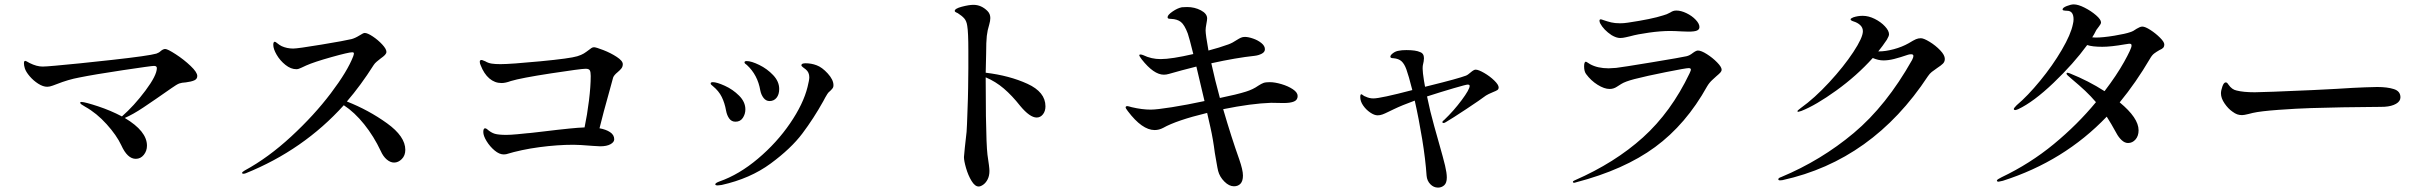

<svg xmlns="http://www.w3.org/2000/svg" viewBox="-20 -812 11040 874"><path d="M878 -466Q878 -452 864 -446Q850 -440 826 -437Q807 -436 796 -432Q785 -428 761 -411Q681 -355 633 -323Q585 -291 548 -275Q649 -215 649 -149Q649 -125 634.5 -107Q620 -89 598 -89Q560 -89 532 -151Q511 -196 465.5 -246.5Q420 -297 368 -326Q357 -332 351 -336.5Q345 -341 345 -344Q345 -348 351 -348Q369 -347 426.5 -328Q484 -309 535 -282Q590 -330 642 -399.5Q694 -469 694 -502Q694 -512 681 -512Q669 -512 539 -492.5Q409 -473 340 -459Q291 -450 238 -429Q235 -428 220.5 -422.5Q206 -417 195 -417Q176 -417 154 -431Q132 -445 115 -465Q98 -485 93 -501Q89 -514 89 -524Q89 -535 95 -535Q98 -535 115 -525Q147 -509 174 -509Q188 -509 232 -513Q325 -521 491.5 -539.5Q658 -558 692 -568Q704 -572 712 -580Q723 -589 732 -589Q743 -589 780 -565Q817 -541 847.5 -512Q878 -483 878 -466Z M1825 -130Q1825 -104 1809 -88Q1793 -72 1774 -72Q1757 -72 1740.5 -86Q1724 -100 1713 -125Q1682 -191 1638 -246Q1594 -301 1545 -333Q1361 -129 1098 -23Q1092 -21 1088 -21Q1082 -21 1082 -25Q1082 -29 1094 -36Q1201 -94 1305.5 -190.5Q1410 -287 1486 -387.5Q1562 -488 1588 -556Q1591 -565 1591 -569Q1591 -574 1583 -574Q1567 -574 1488.5 -552Q1410 -530 1374 -514Q1366 -511 1352.5 -504Q1339 -497 1329 -497Q1304 -497 1279.5 -516.5Q1255 -536 1239.5 -562.5Q1224 -589 1224 -608Q1224 -622 1231 -622Q1234 -622 1243 -614.5Q1252 -607 1262 -602Q1286 -591 1315 -591Q1335 -591 1443.5 -609Q1552 -627 1580 -634Q1596 -638 1617 -651Q1634 -662 1640 -662Q1653 -662 1677 -646Q1701 -630 1720 -609.5Q1739 -589 1739 -576Q1739 -569 1732.5 -562Q1726 -555 1713 -546Q1704 -539 1695 -531.5Q1686 -524 1681 -516Q1622 -423 1559 -350Q1658 -311 1741.5 -251Q1825 -191 1825 -130Z M2815 -520Q2815 -509 2809 -501Q2803 -493 2791 -483Q2775 -470 2771 -459L2756 -404Q2725 -294 2709 -228Q2738 -223 2757 -210.5Q2776 -198 2776 -178Q2776 -165 2759 -155.5Q2742 -146 2712 -146L2677 -148Q2617 -153 2591 -153Q2517 -153 2435 -142Q2353 -131 2284 -110Q2279 -109 2273 -109Q2253 -109 2231.5 -127Q2210 -145 2195 -169.5Q2180 -194 2180 -211Q2180 -228 2188 -228Q2191 -228 2196 -225Q2215 -208 2232.5 -203Q2250 -198 2285 -198Q2303 -198 2335.5 -201Q2368 -204 2385 -206Q2382 -205 2458 -214Q2503 -219 2517 -221Q2534 -223 2573.5 -227Q2613 -231 2641 -232Q2653 -289 2661 -354Q2669 -419 2669 -466Q2669 -484 2665 -491.5Q2661 -499 2646 -499Q2625 -499 2488 -478Q2351 -457 2305 -443Q2281 -434 2263 -434Q2232 -434 2207.5 -455Q2183 -476 2168 -515Q2164 -523 2164 -531Q2164 -539 2172 -539Q2175 -539 2180 -536.5Q2185 -534 2189 -533Q2202 -525 2218 -522.5Q2234 -520 2258 -520Q2304 -520 2440 -533Q2576 -546 2608 -556Q2627 -562 2637.5 -568.5Q2648 -575 2661 -585Q2667 -590 2672.5 -593.5Q2678 -597 2684 -597Q2693 -597 2726.5 -584Q2760 -571 2787.5 -553Q2815 -535 2815 -520Z M3441 -400Q3429 -471 3380 -516Q3369 -523 3369 -528Q3369 -534 3379 -534Q3400 -534 3436 -516.5Q3472 -499 3499.5 -470Q3527 -441 3527 -407Q3527 -382 3515 -367Q3503 -352 3483 -352Q3467 -352 3456 -366Q3445 -380 3441 -400ZM3236 27Q3236 21 3255 14Q3344 -17 3430 -89.5Q3516 -162 3576.5 -250.5Q3637 -339 3656 -416Q3664 -448 3664 -460Q3664 -483 3648 -496Q3643 -500 3635.5 -505.5Q3628 -511 3628 -515Q3628 -524 3647 -524Q3673 -524 3697 -515Q3722 -506 3748 -477.5Q3774 -449 3774 -424Q3774 -416 3771 -411.5Q3768 -407 3760 -399Q3750 -391 3746 -384Q3736 -368 3728 -352Q3684 -273 3632.5 -204.5Q3581 -136 3488 -67.5Q3395 1 3265 30L3247 32Q3236 32 3236 27ZM3285 -309Q3279 -343 3265.5 -370.5Q3252 -398 3225 -420Q3215 -427 3215 -432Q3215 -438 3225 -438Q3243 -438 3279.5 -421.5Q3316 -405 3344.5 -376.5Q3373 -348 3373 -314Q3373 -293 3361.5 -275.5Q3350 -258 3328 -258Q3310 -258 3299.5 -272.5Q3289 -287 3285 -309Z M4739 -328Q4739 -306 4727.5 -291.5Q4716 -277 4699 -277Q4668 -277 4624 -330Q4587 -377 4549.5 -409Q4512 -441 4467 -460V-447Q4467 -338 4468 -284Q4470 -150 4475 -108Q4484 -50 4484 -34Q4484 -12 4476 4Q4468 20 4456 28.5Q4444 37 4435 37Q4418 37 4402.5 11.5Q4387 -14 4377.5 -47Q4368 -80 4368 -97Q4368 -104 4372 -140Q4378 -192 4380 -212Q4382 -242 4383.5 -291.5Q4385 -341 4386 -364L4387 -412Q4388 -443 4388 -502V-582Q4388 -665 4383 -694Q4380 -716 4369.5 -728Q4359 -740 4340 -752Q4337 -753 4331.5 -756Q4326 -759 4326 -762Q4326 -773 4358.5 -781.5Q4391 -790 4411 -790Q4447 -790 4475 -762Q4488 -749 4488 -730Q4488 -717 4483 -700Q4475 -675 4472 -648.5Q4469 -622 4469 -568L4467 -481Q4575 -468 4657 -430.5Q4739 -393 4739 -328Z M5887 -375Q5887 -357 5870.5 -350Q5854 -343 5823 -343L5766 -344Q5676 -341 5548 -315Q5586 -185 5621 -87Q5638 -38 5638 -13Q5638 12 5627 24Q5616 36 5597 36Q5575 36 5553.5 14.5Q5532 -7 5525 -34Q5522 -46 5517.5 -73Q5513 -100 5510 -116Q5502 -179 5490 -232L5475 -298Q5335 -264 5275 -230Q5256 -220 5236 -220Q5179 -220 5114 -306Q5104 -319 5104 -323Q5104 -329 5112 -329Q5115 -329 5132 -324Q5179 -313 5218 -313Q5245 -313 5314.5 -324Q5384 -335 5463 -352L5426 -509Q5347 -489 5317 -480Q5313 -479 5301 -475.5Q5289 -472 5278 -472Q5232 -472 5177 -542Q5166 -557 5166 -560Q5166 -564 5171 -564Q5177 -564 5184 -561Q5221 -543 5263 -543Q5313 -543 5412 -566Q5394 -639 5387 -659Q5372 -699 5355.5 -712Q5339 -725 5311 -726Q5309 -726 5304 -726.5Q5299 -727 5297 -728.5Q5295 -730 5295 -734Q5295 -744 5317.5 -759.5Q5340 -775 5360 -779Q5368 -780 5384 -780Q5418 -780 5446.5 -765Q5475 -750 5475 -728Q5475 -721 5471.5 -703Q5468 -685 5468 -674Q5468 -654 5481 -582Q5531 -595 5572 -610Q5591 -617 5610 -630Q5621 -637 5629 -640.5Q5637 -644 5647 -644Q5662 -644 5684 -636.5Q5706 -629 5722 -616Q5738 -603 5738 -588Q5738 -575 5723.5 -567.5Q5709 -560 5692 -558Q5607 -549 5494 -524Q5511 -446 5533 -366Q5611 -382 5652 -395Q5684 -405 5708 -422Q5722 -431 5731.5 -434.5Q5741 -438 5760 -438Q5783 -438 5813.5 -429Q5844 -420 5865.5 -405.5Q5887 -391 5887 -375Z M6802 -414Q6802 -406 6796 -402Q6790 -398 6777 -393Q6753 -383 6744 -377Q6719 -358 6654 -315Q6589 -272 6563 -257Q6556 -252 6551 -252Q6546 -252 6546 -256Q6546 -261 6554 -266Q6597 -307 6633.5 -356Q6670 -405 6670 -421Q6670 -427 6661 -427Q6654 -427 6597.5 -410.5Q6541 -394 6476 -373Q6490 -304 6508.5 -238.5Q6527 -173 6530 -162Q6550 -92 6558 -58.5Q6566 -25 6566 -4Q6566 21 6554 31.5Q6542 42 6526 42Q6506 42 6491 26.5Q6476 11 6474 -12Q6469 -86 6454 -178Q6439 -270 6420 -354Q6360 -332 6325 -315L6300 -303Q6284 -295 6273 -291Q6262 -287 6251 -287Q6236 -287 6217 -300Q6198 -313 6185 -332Q6172 -351 6172 -370Q6172 -383 6177 -383Q6179 -383 6184.5 -378.5Q6190 -374 6197 -372Q6213 -364 6232 -364Q6264 -364 6409 -402Q6392 -469 6382 -496Q6373 -521 6360 -533Q6347 -545 6323 -547Q6317 -547 6313 -548.5Q6309 -550 6309 -554Q6309 -561 6321 -570Q6333 -579 6347 -581Q6360 -584 6382 -584Q6425 -584 6444 -575Q6462 -569 6462 -547Q6462 -535 6457 -515Q6456 -510 6456 -499Q6456 -483 6462 -445L6467 -417L6487 -422Q6617 -454 6654 -468Q6660 -470 6674 -482Q6689 -495 6697 -495Q6710 -495 6736 -480Q6762 -465 6782 -445.5Q6802 -426 6802 -414Z M7316 -652Q7280 -676 7264 -706Q7261 -712 7261 -718Q7261 -724 7267 -724Q7270 -724 7279 -720.5Q7288 -717 7296 -715Q7298 -714 7314.5 -710Q7331 -706 7355 -706Q7372 -706 7391 -709Q7499 -725 7551 -742Q7567 -746 7583 -755Q7589 -759 7595.5 -761.5Q7602 -764 7611 -764Q7632 -764 7657 -752Q7682 -740 7699 -722Q7716 -704 7716 -689Q7716 -678 7705 -673Q7694 -668 7666 -668L7636 -669Q7602 -671 7582 -671Q7540 -671 7486.5 -663.5Q7433 -656 7401 -647Q7396 -646 7381.5 -642.5Q7367 -639 7355 -639Q7338 -639 7316 -652ZM7140 16Q7140 12 7148 9Q7331 -71 7459 -186.5Q7587 -302 7671 -478Q7673 -483 7675 -487.5Q7677 -492 7677 -495Q7677 -502 7667 -502Q7655 -502 7564.5 -484Q7474 -466 7420 -452Q7378 -441 7360.5 -430Q7343 -419 7340 -417Q7325 -407 7307 -407Q7283 -407 7252.5 -426Q7222 -445 7200 -475Q7191 -487 7191 -510Q7191 -531 7199 -531Q7201 -531 7207 -527Q7213 -523 7218 -520Q7252 -501 7303 -501Q7313 -501 7337 -503Q7364 -506 7500 -528.5Q7636 -551 7657 -556Q7671 -559 7686 -571Q7701 -582 7709 -582Q7724 -582 7750 -565.5Q7776 -549 7796.5 -528Q7817 -507 7817 -495Q7817 -488 7811 -481.5Q7805 -475 7793 -465Q7790 -462 7775.5 -449Q7761 -436 7751 -419Q7655 -246 7514 -142.5Q7373 -39 7154 18Q7149 20 7145 20Q7143 20 7141.5 19Q7140 18 7140 16Z M8833 -544Q8833 -531 8824.5 -522.5Q8816 -514 8799 -503Q8783 -492 8773.5 -484.5Q8764 -477 8756 -465Q8504 -82 8094 8L8083 9Q8075 9 8075 4Q8075 -2 8088 -6Q8270 -82 8418.5 -206.5Q8567 -331 8684 -539Q8690 -551 8690 -557Q8690 -565 8680 -565Q8673 -565 8666 -563Q8628 -550 8602 -543.5Q8576 -537 8554 -537Q8530 -537 8505 -548Q8432 -467 8339 -400Q8246 -333 8180 -307Q8168 -303 8166 -303Q8162 -303 8162 -306Q8162 -309 8177 -320Q8240 -365 8306.5 -437Q8373 -509 8416.5 -575Q8460 -641 8460 -670Q8460 -686 8448 -697.5Q8436 -709 8416 -715Q8404 -719 8404 -724Q8404 -728 8416 -733Q8437 -740 8459 -740Q8486 -740 8514 -726Q8542 -712 8560.5 -692Q8579 -672 8579 -656Q8579 -648 8569 -631Q8549 -601 8530 -578H8533Q8563 -578 8600.5 -588Q8638 -598 8668 -615Q8691 -629 8701.5 -633.5Q8712 -638 8724 -638Q8737 -638 8764 -621.5Q8791 -605 8812 -583Q8833 -561 8833 -544Z M9832 -610Q9832 -600 9827 -594.5Q9822 -589 9810 -584Q9796 -576 9786 -568.5Q9776 -561 9767 -545Q9703 -436 9629 -346Q9715 -275 9715 -219Q9715 -193 9701 -177Q9687 -161 9667 -161Q9652 -161 9638 -174Q9624 -187 9614 -206Q9590 -250 9570 -281Q9376 -78 9097 11Q9081 15 9078 15Q9070 15 9070 10Q9070 7 9076.5 3Q9083 -1 9091 -5Q9221 -67 9329 -156Q9437 -245 9521 -347Q9497 -375 9472 -398.5Q9447 -422 9410 -453L9393 -468Q9387 -473 9387 -477Q9387 -481 9392 -481Q9393 -481 9402 -478Q9487 -444 9560 -397Q9615 -469 9649 -530Q9683 -591 9683 -604Q9683 -610 9680.5 -611.5Q9678 -613 9672 -613L9652 -610Q9589 -599 9550 -599Q9504 -599 9481 -607Q9419 -522 9328 -435Q9237 -348 9167 -315Q9157 -311 9154 -311Q9147 -311 9147 -316Q9147 -320 9160 -333Q9210 -375 9267 -444.5Q9324 -514 9365.5 -585Q9407 -656 9416 -702Q9419 -714 9419 -724Q9419 -763 9389 -763Q9386 -763 9380.5 -763.5Q9375 -764 9372 -765Q9369 -766 9369 -769Q9369 -777 9388 -784.5Q9407 -792 9420 -792Q9440 -792 9469.5 -777Q9499 -762 9521.5 -742.5Q9544 -723 9544 -710Q9544 -703 9535 -692Q9526 -681 9523 -676Q9512 -654 9504 -642Q9509 -641 9519 -641Q9553 -641 9604.5 -649.5Q9656 -658 9678 -666Q9691 -670 9706 -681Q9713 -685 9719.5 -688Q9726 -691 9732 -691Q9745 -691 9769 -675.5Q9793 -660 9812.5 -640.5Q9832 -621 9832 -610Z M10142 -304Q10123 -317 10106.5 -341Q10090 -365 10090 -387Q10090 -400 10096.5 -418.5Q10103 -437 10112 -437Q10118 -437 10124 -427Q10140 -404 10161 -400Q10192 -392 10244 -392Q10283 -392 10508 -402Q10632 -408 10690 -412Q10713 -413 10746 -414.5Q10779 -416 10801 -416Q10847 -416 10877 -406.5Q10907 -397 10907 -369Q10907 -351 10887 -339.5Q10867 -328 10835 -326Q10831 -326 10816 -325.5Q10801 -325 10769 -325Q10722 -325 10643.5 -323.5Q10565 -322 10500 -320Q10435 -318 10352.5 -312Q10270 -306 10235 -298L10215 -293Q10195 -288 10186 -288Q10174 -288 10164 -291.5Q10154 -295 10142 -304Z"/></svg>

Font: Shippori Mincho SemiBold
Style: Regular
Weight: 600
Designer: FONTDASU
Foundry: FONTDASU / Google Inc. / but / Adobe
Version: Version 3.110; ttfautohint (v1.8.3)